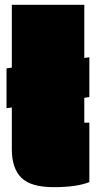

<svg xmlns="http://www.w3.org/2000/svg" viewBox="-20 -765 405 795"><path d="M29 -745H329V-525L350 -528V-363L329 -360V-257H350V-11Q297 10 202.5 10Q108 10 68.5 -29Q29 -68 29 -147V-320L7 -317V-482L29 -485Z"/></svg>

Font: Erica One
Style: Regular
Weight: 400
Designer: Miguel Hernandez
Foundry: Miguel Hernandez
Version: Version 1.003